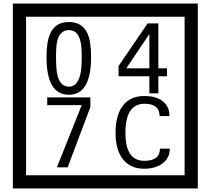

<svg xmlns="http://www.w3.org/2000/svg" viewBox="-20 -980 1195 1090"><path d="M1103 90H53V-960H1103ZM1028 15V-885H128V15ZM497 -656Q497 -442 371 -442Q244 -442 244 -656Q244 -744 265 -789Q294 -855 371 -855Q448 -855 477 -789Q497 -745 497 -656ZM444 -656Q444 -723 435 -752Q420 -809 371 -809Q322 -809 306 -752Q298 -723 298 -656Q298 -587 306 -553Q322 -488 371 -488Q419 -488 435 -554Q444 -587 444 -656ZM928 -547H879V-450H828V-547H653V-605L818 -847H879V-592H928ZM828 -592V-787L697 -592ZM493 -372 364 -30H303L444 -383H248V-427H493ZM944 -136Q944 -80 898 -49Q858 -22 799 -22Q714 -22 672 -84Q636 -136 636 -226Q636 -317 671 -371Q713 -435 800 -435Q862 -435 899 -409Q942 -379 942 -321H886Q886 -391 801 -391Q692 -391 692 -226Q692 -67 799 -67Q888 -67 888 -136Z"/></svg>

Font: Unicode BMP Fallback SIL
Style: Regular
Weight: 400
Foundry: NRSI, SIL International
Version: Version 5.1 Based on Unicode 5.1